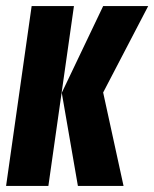

<svg xmlns="http://www.w3.org/2000/svg" viewBox="-22 -611 507 631"><path d="M234 0 181 -306 317 -591H465L317 -307L384 0ZM-2 0 82 -591H221L137 0Z"/></svg>

Font: Alumni Sans ExtraBold
Style: Italic
Weight: 800
Italic angle: -8°
Designer: Robert E. Leuschke
Foundry: Robert E. Leuschke
Version: Version 1.016